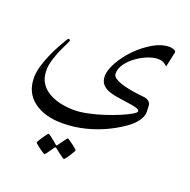

<svg xmlns="http://www.w3.org/2000/svg" viewBox="-141 -588 1083 1094"><g transform="rotate(20 400.0 -41.0)"><path d="M743.7 -430.7 723.6 -337.9Q711.9 -349.1 700 -355.7Q688 -362.3 664.1 -362.3Q638.7 -362.3 605.2 -349.1Q571.8 -335.9 540 -313.2Q508.3 -290.5 487.5 -261.7Q466.8 -232.9 466.8 -201.7Q466.8 -186.5 482.4 -175.5Q498 -164.6 520.3 -157.2Q542.5 -149.9 563.7 -145.8Q585 -141.6 596.2 -139.6Q632.8 -133.8 659.4 -131.8Q686 -129.9 698.7 -114.7Q706.1 -106.9 707.3 -91.6Q708.5 -76.2 708.5 -55.2Q708.5 -32.7 692.1 -7.3Q675.8 18.1 649.9 39.1Q606 73.7 546.6 103.3Q487.3 132.8 418.5 150.6Q349.6 168.5 275.4 168.5Q168.9 168.5 103.3 118.9Q37.6 69.3 37.6 -22Q37.6 -53.2 48.1 -90.1Q58.6 -127 74.5 -163.3Q90.3 -199.7 106.4 -229.7Q122.6 -259.8 133.8 -277.8Q145 -295.9 146.5 -295.9Q157.7 -295.9 157.7 -287.6Q157.7 -284.2 147.5 -263.9Q137.2 -243.7 123.8 -213.4Q110.4 -183.1 100.1 -149.2Q89.8 -115.2 89.8 -84.5Q89.8 -38.1 110.4 -7.3Q130.9 23.4 164.1 41.5Q197.3 59.6 236.3 67.4Q275.4 75.2 313 75.2Q351.6 75.2 397.9 65.4Q444.3 55.7 490.7 40.5Q537.1 25.4 575.7 9Q614.3 -7.3 637.7 -21.2Q661.1 -35.2 661.1 -42Q661.1 -50.3 651.6 -55.2Q642.1 -60.1 613 -65.2Q584 -70.3 525.9 -78.1Q501.5 -81.5 475.3 -89.8Q449.2 -98.1 431.4 -116.5Q413.6 -134.8 413.6 -167Q413.6 -204.6 442.1 -254.6Q470.7 -304.7 512.7 -347.2Q556.6 -391.1 606.9 -420.4Q657.2 -449.7 706.1 -449.7Q713.4 -449.7 728.5 -445.1Q743.7 -440.4 743.7 -430.7ZM402.3 287.6Q402.3 290 396.2 301Q390.1 312 381.6 325.2Q373 338.4 365.7 347.9Q358.4 357.4 355.5 357.4Q354 357.4 345 351.1Q335.9 344.7 324.5 336.2Q313 327.6 304.4 320.8Q295.9 314 294.9 313.5Q292 311 289.6 311Q287.1 311 284.7 313.5Q283.7 314.5 274.4 328.1Q265.1 341.8 255.1 355.2Q245.1 368.7 242.2 368.7Q240.2 368.7 230.2 362.3Q220.2 356 208.3 347.2Q196.3 338.4 187.5 330.8Q178.7 323.2 178.7 320.8Q178.7 317.9 185.3 307.1Q191.9 296.4 200.4 283.4Q209 270.5 216.3 261Q223.6 251.5 225.1 251.5Q229.5 251.5 243.2 261.7Q256.8 272 269.5 282.5Q282.2 293 283.2 294.4Q287.6 298.8 289.6 298.8Q292.5 298.8 295.9 293.5Q296.9 292 306.4 278.6Q315.9 265.1 325.9 252Q335.9 238.8 337.9 238.8Q340.3 238.8 350.3 245.6Q360.4 252.4 372.6 261.5Q384.8 270.5 393.6 278.3Q402.3 286.1 402.3 287.6Z"/></g></svg>

Font: Scheherazade New
Style: Regular
Weight: 400
Designer: SIL International
Foundry: SIL International
Version: Version 4.000